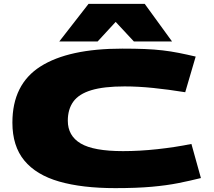

<svg xmlns="http://www.w3.org/2000/svg" viewBox="-20 -961 1105 991"><path d="M44 -328Q44 -526 189 -618Q334 -710 611 -710Q676 -710 726.5 -708Q777 -706 819.5 -701Q862 -696 902.5 -688Q943 -680 990 -669L936 -485Q849 -499 771 -507Q693 -515 623 -515Q516 -515 451.5 -495.5Q387 -476 358.5 -436.5Q330 -397 330 -338Q330 -260 396.5 -220.5Q463 -181 615 -181Q700 -181 792 -191Q884 -201 968 -218L1017 -42Q961 -28 901 -16Q841 -4 763 3Q685 10 575 10Q404 10 285.5 -24Q167 -58 105.5 -132.5Q44 -207 44 -328ZM286 -747 437 -941H727L868 -747H671L577 -848L484 -747Z"/></svg>

Font: Georama Extra Expanded ExtraBold
Style: Regular
Weight: 800
Width: 8
Designer: Jean-Baptiste Levee
Foundry: Production Type
Version: Version 1.000